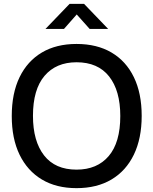

<svg xmlns="http://www.w3.org/2000/svg" viewBox="-20 -966 796 996"><path d="M377 10Q272 10 197 -35Q122 -80 81.5 -163.5Q41 -247 41 -364Q41 -482 81.5 -565.5Q122 -649 197 -693.5Q272 -738 377 -738Q483 -738 558.5 -693.5Q634 -649 674.5 -565.5Q715 -482 715 -365Q715 -248 674.5 -164Q634 -80 558.5 -35Q483 10 377 10ZM377 -86Q484 -86 544 -156.5Q604 -227 604 -364Q604 -496 546 -569.5Q488 -643 377 -643Q271 -643 211 -572.5Q151 -502 151 -365Q151 -234 208.5 -160Q266 -86 377 -86ZM216 -816 341 -946H416L541 -816H445L378 -891L312 -816Z"/></svg>

Font: BDO Grotesk
Style: Regular
Weight: 400
Designer: Deni Anggara
Foundry: Lokal Container
Version: Version 2.000